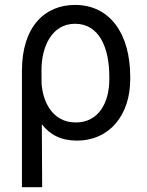

<svg xmlns="http://www.w3.org/2000/svg" viewBox="-20 -573 611 796"><path d="M71 -279.8V203.1H154.8L153.4 -57.9C187.1 -14.6 232.6 9.9 298.3 9.9C434.7 9.9 519.9 -96.6 519.9 -244.3V-254.3C519.9 -434.7 434.7 -552.6 291.2 -552.6C166.2 -552.6 71 -463.1 71 -279.8ZM152 -281.2C151.3 -373.6 191.8 -474.4 291.2 -474.4C389.2 -474.4 433.2 -379.3 433.2 -254.3V-244.3C433.2 -147.7 389.2 -65.3 294 -65.3C192.1 -65.3 155.9 -160.5 152.3 -228.7Z"/></svg>

Font: Margiela Sans
Style: Regular
Weight: 400
Designer: Stefan Endress, Andreas Faust
Version: Version 1.100;FEAKit 1.0